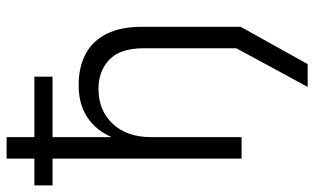

<svg xmlns="http://www.w3.org/2000/svg" viewBox="-221 -546 951 581"><g transform="rotate(-90 254.5 -255.5)"><path d="M282 200 399 -16V-296Q399 -367 364.5 -400Q330 -433 276 -433Q211 -433 170.5 -390Q130 -347 130 -273V0H65V-711H130V-395H131Q151 -441 190.5 -467Q230 -493 287 -493Q343 -493 382.5 -471.5Q422 -450 443 -407.5Q464 -365 464 -302V-3L351 200ZM-16 -572V-627H313V-572Z"/></g></svg>

Font: TikTok Sans 24pt Light
Style: Regular
Weight: 300
Version: Version 4.000